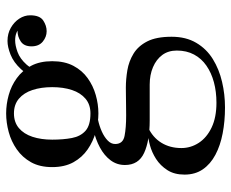

<svg xmlns="http://www.w3.org/2000/svg" viewBox="-85 -425 770 640"><g transform="rotate(-90 300.0 -105.0)"><path d="M262 260Q216 260 175.5 252.2Q135 244.5 104 228Q73 211.5 55.5 186Q38 160.5 38 125Q38 91 53 67.8Q68 44.5 90.2 30.2Q112.5 16 135.8 9.8Q159 3.5 176 3.5H195.5Q162 19 144.2 47.8Q126.5 76.5 126.5 114.5Q126.5 146 144 172.8Q161.5 199.5 195.2 215.5Q229 231.5 277.5 231.5Q314.5 231.5 346 223Q377.5 214.5 401.2 198Q425 181.5 438.2 156.8Q451.5 132 451.5 99.5Q451.5 71 436.8 51Q422 31 396.2 20Q370.5 9 338 9Q327.5 9 303 9Q278.5 9 254 9Q229.5 9 218.5 9Q151 9 110.5 -9.5Q70 -28 70 -73.5Q70 -100.5 85.8 -121.5Q101.5 -142.5 128.5 -157Q155.5 -171.5 189 -179Q222.5 -186.5 258 -186.5L256.5 -167.5Q240.5 -167.5 220.5 -163.2Q200.5 -159 182 -150.8Q163.5 -142.5 151.8 -131.2Q140 -120 140 -106Q140 -80 167 -74.8Q194 -69.5 235 -69.5Q252.5 -69.5 268.2 -69.8Q284 -70 299 -70.2Q314 -70.5 328 -70.5Q356 -70.5 385.8 -65.5Q415.5 -60.5 441 -45Q466.5 -29.5 482 0.8Q497.5 31 497.5 82Q497.5 130 477.2 164.2Q457 198.5 423 219.5Q389 240.5 347.2 250.2Q305.5 260 262 260ZM242 -162Q211.5 -162 180 -170.8Q148.5 -179.5 122 -197.8Q95.5 -216 79.2 -245.2Q63 -274.5 63 -316Q63 -357.5 79.2 -386.5Q95.5 -415.5 122 -434Q148.5 -452.5 180 -461Q211.5 -469.5 242 -469.5Q272.5 -469.5 303.2 -461Q334 -452.5 359.5 -434Q385 -415.5 400.5 -386.5Q416 -357.5 416 -316Q416 -274.5 400.5 -245.2Q385 -216 359.5 -197.8Q334 -179.5 303.2 -170.8Q272.5 -162 242 -162ZM242 -188.5Q271.5 -188.5 291 -205Q310.5 -221.5 320 -250.2Q329.5 -279 329.5 -316Q329.5 -353 320 -381.8Q310.5 -410.5 291 -427Q271.5 -443.5 242 -443.5Q212.5 -443.5 193 -427Q173.5 -410.5 164 -381.8Q154.5 -353 154.5 -316Q154.5 -279 160 -250.2Q165.5 -221.5 184 -205Q202.5 -188.5 242 -188.5ZM516 -334.5Q497 -334.5 481.2 -347.5Q465.5 -360.5 465.5 -385Q465.5 -410 481.8 -420.8Q498 -431.5 516 -431.5Q534.5 -431.5 551.2 -420.8Q568 -410 568 -389.5H542Q542 -408 527.2 -423.8Q512.5 -439.5 485.5 -439.5Q468.5 -439.5 446.5 -431.5Q424.5 -423.5 405 -401.8Q385.5 -380 375.5 -338.5L357 -352.5Q367 -395.5 389.5 -420Q412 -444.5 437.8 -454.8Q463.5 -465 483.5 -465Q508 -465 527.2 -454Q546.5 -443 557.8 -425.8Q569 -408.5 569 -389.5Q569 -357.5 551.8 -346Q534.5 -334.5 516 -334.5Z"/></g></svg>

Font: Bodoni Moda 9pt
Style: Regular
Weight: 400
Designer: Owen Earl
Foundry: indestructible type
Version: Version 2.005